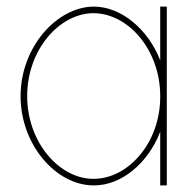

<svg xmlns="http://www.w3.org/2000/svg" viewBox="-20 -573 589 583"><path d="M42.5 -281C42.5 -430 152.5 -552 264.5 -553C347.5 -553 429.3 -485.1 466.5 -389.8V-543V-553H486.5V-543V-285C486.5 -283.7 486.5 -282.3 486.5 -281V-20V-10H466.5V-20V-172.9C429.5 -77.3 348.4 -9.3 264.5 -10C150.5 -10 42.5 -133 42.5 -281ZM62.5 -281C62.5 -141 160.5 -29 264.5 -30C368.3 -30 465.5 -137.8 466.5 -276.7V-281C466.5 -422 369.5 -532 264.5 -533C160.5 -533 62.5 -422 62.5 -281Z"/></svg>

Font: Nordica Plus
Style: NordicaClassicUltraLightCond
Weight: 300
Version: Version 1.01